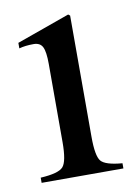

<svg xmlns="http://www.w3.org/2000/svg" viewBox="-61 -504 400 548"><g transform="rotate(-10 139.0 -230.0)"><path d="M253 0H16V-15Q68 -18 81.5 -33Q95 -48 95 -104V-331Q95 -366 88 -380Q81 -394 62 -394Q38 -394 20 -389V-405L174 -460L179 -456V-105Q179 -49 191.5 -34Q204 -19 253 -15Z"/></g></svg>

Font: STIX
Style: Regular
Weight: 400
Designer: MicroPress Inc., with final additions and corrections provided by Coen Hoffman, Elsevier (retired)
Version: Version 1.1.1